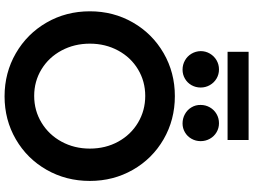

<svg xmlns="http://www.w3.org/2000/svg" viewBox="-152 -934 1094 829"><g transform="rotate(90 394.5 -519.0)"><path d="M28.3 -360.4Q28.3 -462.4 76.7 -546.4Q125 -630.4 209 -679Q293 -727.5 394.5 -727.5Q496.6 -727.5 580.6 -679Q664.6 -630.4 712.6 -546.4Q760.7 -462.4 760.7 -360.4Q760.7 -257.8 712.6 -173.6Q664.6 -89.4 580.8 -40.8Q497.1 7.8 395.5 7.8Q293.9 7.8 209.7 -40.8Q125.5 -89.4 76.9 -173.6Q28.3 -257.8 28.3 -360.4ZM621.1 -360.4Q621.1 -428.2 591.1 -482.9Q561 -537.6 508.8 -568.6Q456.5 -599.6 393.6 -599.6Q331.1 -599.6 279.3 -568.6Q227.5 -537.6 197.8 -482.7Q168 -427.7 168 -360.4Q168 -293.5 197.5 -238.3Q227.1 -183.1 278.8 -151.6Q330.6 -120.1 393.6 -120.1Q457 -120.1 509.3 -151.9Q561.5 -183.6 591.3 -238.5Q621.1 -293.5 621.1 -360.4ZM432.6 -838.9Q432.6 -860.4 443.1 -878.7Q453.6 -897 471.7 -907.5Q489.7 -918 511.7 -918Q532.7 -918 550.5 -907.5Q568.4 -897 578.6 -878.7Q588.9 -860.4 588.9 -838.9Q588.9 -817.4 578.6 -799.3Q568.4 -781.2 550.8 -771Q533.2 -760.7 512.7 -760.7Q490.7 -760.7 472.2 -771Q453.6 -781.2 442.9 -799.3Q432.1 -817.4 432.6 -838.9ZM200.2 -838.9Q200.2 -860.4 210.9 -878.7Q221.7 -897 239.7 -907.5Q257.8 -918 279.3 -918Q300.8 -918 318.6 -907.5Q336.4 -897 346.9 -878.7Q357.4 -860.4 357.4 -838.9Q357.4 -817.4 347.2 -799.3Q336.9 -781.2 319.1 -771Q301.3 -760.7 280.3 -760.7Q258.8 -760.7 240.5 -771Q222.2 -781.2 211.4 -799.3Q200.7 -817.4 200.2 -838.9ZM203.1 -1045.9H584V-955.1H203.1Z"/></g></svg>

Font: Reddit Sans Strawberry
Style: Bold
Weight: 700
Designer: Stephen Hutchings
Foundry: Reddit
Version: Version 1.013